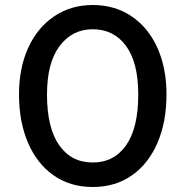

<svg xmlns="http://www.w3.org/2000/svg" viewBox="-20 -734 741 768"><path d="M56 -356Q56 -462 93 -543Q130 -624 197 -669Q264 -714 351 -714Q439 -714 506 -669Q573 -624 609.5 -543Q646 -462 646 -356Q646 -247 610 -163Q574 -79 507.5 -32.5Q441 14 351 14Q261 14 194.5 -32.5Q128 -79 92 -163Q56 -247 56 -356ZM533 -356Q533 -484 484 -550.5Q435 -617 351 -617Q269 -617 218.5 -550Q168 -483 168 -356Q168 -223 216.5 -153.5Q265 -84 351 -84Q436 -84 484.5 -153Q533 -222 533 -356Z"/></svg>

Font: Cabin Medium
Style: Regular
Weight: 500
Designer: Pablo Impallari
Foundry: Pablo Impallari. http://www.impallari.com Igino Marini. http://www.ikern.com
Version: Version 2.200